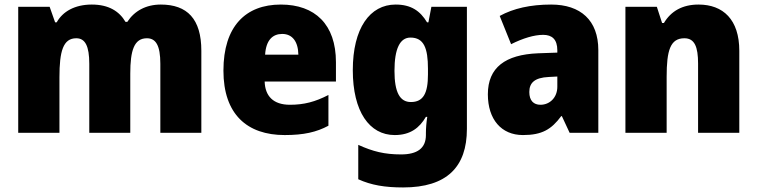

<svg xmlns="http://www.w3.org/2000/svg" viewBox="-20 -583 3324 843"><path d="M686 -563C621 -563 570 -535 539 -487H531C504 -533 458 -563 383 -563C308 -563 255 -532 229 -485H222L198 -553H60V0H241V-244C241 -358 257 -415 315 -415C354 -415 372 -381 372 -303V0H552V-260C552 -362 569 -415 625 -415C664 -415 684 -384 684 -303V0H864V-360C864 -500 802 -563 686 -563Z M1213 -563C1058 -563 961 -467 961 -273C961 -81 1065 10 1230 10C1314 10 1370 -3 1422 -31V-166C1364 -136 1315 -123 1253 -123C1180 -123 1144 -161 1142 -225H1455V-310C1455 -476 1363 -563 1213 -563ZM1219 -434C1264 -434 1289 -400 1290 -343H1144C1148 -408 1178 -434 1219 -434Z M1717 -563C1604 -563 1529 -459 1529 -275C1529 -93 1602 10 1713 10C1782 10 1822 -22 1850 -70H1856C1852 -46 1850 -18 1850 1V10C1850 68 1812 95 1741 95C1668 95 1617 82 1553 53V204C1610 230 1670 240 1750 240C1942 240 2030 150 2030 -17V-553H1874L1861 -485H1855C1825 -535 1785 -563 1717 -563ZM1782 -418C1841 -418 1859 -372 1859 -281V-256C1859 -174 1839 -135 1784 -135C1736 -135 1712 -177 1712 -272C1712 -369 1736 -418 1782 -418Z M2400 -563C2309 -563 2234 -546 2174 -513L2224 -389C2276 -415 2325 -430 2365 -430C2404 -430 2427 -410 2427 -362V-352L2342 -349C2199 -343 2122 -287 2122 -169C2122 -59 2181 10 2276 10C2360 10 2401 -15 2444 -73H2447L2481 0H2607V-363C2607 -494 2529 -563 2400 -563ZM2389 -245 2427 -247V-202C2427 -155 2394 -123 2353 -123C2323 -123 2304 -141 2304 -179C2304 -220 2328 -242 2389 -245Z M3047 -563C2976 -563 2926 -534 2895 -482H2887L2864 -553H2726V0H2907V-246C2907 -362 2923 -415 2985 -415C3030 -415 3045 -377 3045 -304V0H3226V-360C3226 -497 3155 -563 3047 -563Z"/></svg>

Font: Noto Sans Telugu SemiCondensed Black
Style: Regular
Weight: 900
Width: 4
Designer: Jelle Bosma - Monotype Design Team
Foundry: Monotype Imaging Inc.
Version: Version 2.005